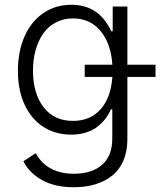

<svg xmlns="http://www.w3.org/2000/svg" viewBox="-20 -573 675 809"><path d="M291.5 215.9Q211.6 215.9 157.8 186.1Q104 156.2 78.5 106.5L130.3 72.4Q178.6 159.1 291.5 159.1Q366.5 159.1 409.8 121.6Q453.1 84.2 453.1 10.3V-112.6H447.4Q438.6 -92 425.4 -74.4Q412.3 -56.8 392.6 -40.7Q372.9 -24.5 343.9 -15.1Q315 -5.7 279.8 -5.7Q214.5 -5.7 163.9 -37.6Q113.3 -69.6 84.3 -130.9Q55.4 -192.1 55.4 -274.1Q55.4 -356.2 83.5 -419.6Q111.5 -483 162.8 -517.9Q214.1 -552.9 280.9 -552.9Q397.7 -552.9 448.5 -441.4H454.9V-545.5H516.7V-300.1H635.3V-248.9H516.7V14.2Q516.7 65 499.8 104Q483 143.1 452.4 167.3Q421.9 191.4 381.4 203.7Q340.9 215.9 291.5 215.9ZM287.3 -63.6Q360.4 -63.6 403.9 -112.6Q447.4 -161.6 453.5 -248.9H337V-300.1H453.5Q447.8 -388.5 404.1 -441.9Q360.4 -495.4 287.3 -495.4Q247.2 -495.4 215 -478.3Q182.9 -461.3 161.9 -431.3Q141 -401.3 130 -361.5Q119 -321.7 119 -275.2Q119 -179.3 163.4 -121.4Q207.7 -63.6 287.3 -63.6Z"/></svg>

Font: Inter Light BETA
Style: Regular
Weight: 300
Designer: Rasmus Andersson
Foundry: rsms
Version: Version 3.011;git-f93a4a705